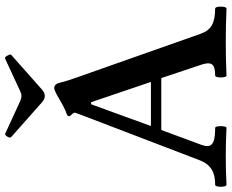

<svg xmlns="http://www.w3.org/2000/svg" viewBox="-102 -814 916 759"><g transform="rotate(-90 355.5 -435.0)"><path d="M3.9 -42Q29.3 -42 47.6 -47.9Q65.9 -53.7 79.3 -67.6Q92.8 -81.5 102.1 -106L283.2 -579.1Q289.1 -594.7 289.1 -597.7Q289.1 -600.1 286.6 -603.3Q284.2 -606.4 281.7 -609.4Q279.3 -611.8 277.1 -614.5Q274.9 -617.2 274.9 -619.1Q274.9 -627 291.5 -631.8Q294.9 -632.3 299.3 -634.8Q311.5 -639.6 342.3 -657.7Q359.4 -668 370.4 -673.1Q381.3 -678.2 386.2 -678.2Q394.5 -678.2 399.9 -672.4Q405.3 -666.5 407.7 -655.3Q410.2 -643.6 417 -622.3Q423.8 -601.1 433.1 -575.2L601.1 -99.1Q611.8 -67.9 635 -54.9Q658.2 -42 700.2 -42Q705.6 -42 707.5 -30.8Q709.5 -19.5 707.5 -8.3Q705.6 2.9 700.2 2.9Q634.3 0 568.4 0Q502 0 436 2.9Q431.2 2.9 429.2 -8.3Q427.2 -19.5 429.2 -30.8Q431.2 -42 436 -42Q460 -42 471.2 -47.4Q482.4 -52.7 483.9 -64.9Q485.4 -77.1 478 -99.1L425.8 -254.9H220.7L162.6 -98.1Q154.3 -76.2 158.4 -64.2Q162.6 -52.2 179.4 -47.1Q196.3 -42 229 -42Q233.4 -42 235.1 -30.8Q236.8 -19.5 235.1 -8.3Q233.4 2.9 229 2.9Q172.9 0 116.7 0Q60.5 0 3.9 2.9Q-1 2.9 -2.9 -8.3Q-4.9 -19.5 -2.9 -30.8Q-1 -42 3.9 -42ZM410.6 -295.9 330.6 -532.2H322.3L236.3 -295.9ZM330.6 -726.1 192.9 -848.1Q187.5 -853.5 194.8 -864.3Q198.2 -869.1 201.2 -871.1Q204.1 -873 205.6 -872.1L336.4 -812Q347.2 -807.6 355 -807.6Q363.8 -807.6 372.6 -812L502.4 -872.1H502.9Q505.9 -873.5 508.5 -871.6Q511.2 -869.6 514.6 -863.3Q518.1 -856.9 518.8 -853.5Q519.5 -850.1 517.6 -848.1L379.9 -726.1Q367.7 -715.3 355 -715.3Q342.8 -715.3 330.6 -726.1Z"/></g></svg>

Font: Junicode Two Beta VF
Style: Regular
Weight: 400
Designer: Peter S. Baker
Foundry: Briery Creek Software
Version: Version 1.031 beta; ttfautohint (v1.8.1.43-b0c9)